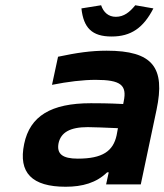

<svg xmlns="http://www.w3.org/2000/svg" viewBox="-20 -702 626 731"><path d="M386 -509C326 -509 272 -501 201 -486L178 -379C238 -391 296 -398 344 -398C440 -398 464 -378 451 -316L449 -306C391 -309 349 -309 326 -309C174 -309 94 -260 72 -154C49 -44 102 9 230 9C294 9 347 -6 388 -46H394L384 0H516L576 -284C610 -445 562 -509 386 -509ZM203 -157C212 -198 247 -218 314 -218C337 -218 380 -216 429 -214L424 -187C411 -127 371 -98 276 -98C218 -98 195 -116 203 -157ZM290 -670 365 -682C374 -655 393 -638 421 -638C452 -638 474 -656 495 -682L564 -670C526 -596 479 -563 405 -563C330 -563 298 -596 290 -670Z"/></svg>

Font: LT Wave Text Bold Italic
Style: Regular
Weight: 700
Designer: Daniel Lyons
Version: Version 2.5 (Glyphs App)